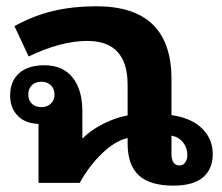

<svg xmlns="http://www.w3.org/2000/svg" viewBox="-20 -580 705 609"><path d="M69.8 -279.8Q69.8 -261.7 81.1 -251Q92.3 -240.2 111.8 -240.2Q128.9 -240.2 140.9 -251Q152.8 -261.7 152.8 -279.8Q152.8 -298.8 140.9 -309.8Q128.9 -320.8 111.8 -320.8Q92.3 -320.8 81.1 -309.8Q69.8 -298.8 69.8 -279.8ZM102.1 -187Q59.6 -188.5 35.9 -213.1Q12.2 -237.8 12.2 -276.9Q12.2 -322.3 40.5 -347.7Q68.8 -373 121.1 -373Q179.2 -373 210.2 -334.2Q241.2 -295.4 241.2 -227.1V-140.1Q267.1 -167 308.1 -187.5Q349.1 -208 384.8 -213.9V-311Q384.8 -450.2 256.8 -450.2Q173.8 -450.2 70.8 -400.9L25.9 -497.1Q85.9 -530.3 148.7 -545.2Q211.4 -560.1 286.1 -560.1Q523.9 -560.1 523.9 -329.1V-214.8Q585.4 -206.5 620.1 -173.3Q654.8 -140.1 654.8 -90.8Q654.8 -43.9 624 -17.6Q593.3 8.8 529.8 8.8Q455.6 8.8 420.2 -23.9Q384.8 -56.6 384.8 -125V-142.1Q346.2 -133.8 304.4 -94Q262.7 -54.2 232.9 0H102.1ZM574.2 -88.9Q574.2 -111.3 560.5 -128.4Q546.9 -145.5 523.9 -149.9V-91.8Q523.9 -55.2 549.8 -55.2Q560.5 -55.2 567.4 -64.5Q574.2 -73.7 574.2 -88.9Z"/></svg>

Font: Droid Sans Thai
Style: Bold
Weight: 700
Designer: Steve Matteson
Foundry: Ascender Corporation
Version: Version 1.00